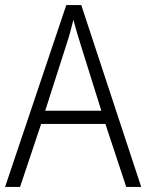

<svg xmlns="http://www.w3.org/2000/svg" viewBox="-20 -736 577 756"><path d="M477 0 395 -248H142L59 0H0L241 -716H300L536 0ZM297 -562Q291 -581 283 -608Q275 -635 269 -658Q263 -633 256 -608Q249 -583 242 -562L158 -300H379Z"/></svg>

Font: Noto Sans Sinhala UI SemiCondensed Light
Style: Regular
Weight: 300
Width: 4
Designer: Jelle Bosma - Monotype Design Team
Foundry: Monotype Imaging Inc.
Version: Version 2.006; ttfautohint (v1.8.4.7-5d5b)